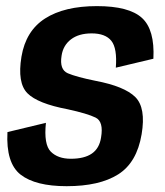

<svg xmlns="http://www.w3.org/2000/svg" viewBox="-20 -620 552 644"><path d="M203.5 4.5Q99 4.5 49.2 -34.2Q-0.5 -73 5 -177L134 -208Q126.5 -135.5 150.2 -111.5Q174 -87.5 217.5 -87.5Q263 -87.5 288.2 -105Q313.5 -122.5 319 -159Q328 -212 300.8 -225.5Q273.5 -239 207 -253.5Q106.5 -272.5 72 -307.2Q37.5 -342 52 -430Q66.5 -516.5 131.2 -558Q196 -599.5 305 -599.5Q412.5 -599.5 456 -560Q499.5 -520.5 494.5 -423L368.5 -393Q373.5 -458 353.5 -483Q333.5 -508 287.5 -508Q244 -508 217.8 -487.8Q191.5 -467.5 186.5 -433Q179 -386.5 207.5 -374.2Q236 -362 300 -349Q397.5 -330.5 433.8 -294.5Q470 -258.5 455 -169.5Q439 -74.5 376.2 -35Q313.5 4.5 203.5 4.5Z"/></svg>

Font: Anybody SemiBold
Style: Italic
Weight: 600
Italic angle: -10°
Designer: Tyler Finck
Foundry: Etcetera Type Company
Version: Version 1.010; ttfautohint (v1.8.3) -l 8 -r 50 -G 200 -x 14 